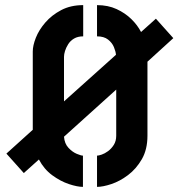

<svg xmlns="http://www.w3.org/2000/svg" viewBox="-20 -725 704 750"><path d="M304 5Q282 5 249 -6Q216 -17 184 -40.5Q152 -64 132 -102L73 -49L5 -125L108 -218V-524Q108 -547 120 -577.5Q132 -608 157 -637Q182 -666 219 -685.5Q256 -705 305 -705V-583Q284 -583 269.5 -574.5Q255 -566 246.5 -552.5Q238 -539 234 -526Q230 -513 230 -503V-329L433 -511Q432 -524 425 -541Q418 -558 402 -570.5Q386 -583 359 -583V-705Q402 -705 435.5 -689.5Q469 -674 493 -650.5Q517 -627 531 -600L589 -652L657 -576L556 -484V-195Q556 -141 534 -103Q512 -65 480 -41Q448 -17 415 -6Q382 5 359 5V-117Q365 -117 377 -121Q389 -125 402 -134.5Q415 -144 424.5 -159Q434 -174 434 -195V-375L230 -191Q232 -164 247.5 -147.5Q263 -131 280 -124Q297 -117 304 -117Z"/></svg>

Font: Stick No Bills ExtraLight
Style: Bold
Weight: 700
Version: Version 2.000